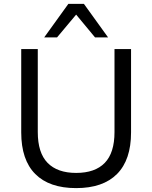

<svg xmlns="http://www.w3.org/2000/svg" viewBox="-20 -957 782 986"><path d="M371 9Q233 9 161 -63.5Q89 -136 89 -277V-705H174V-279Q174 -172 224.5 -120.5Q275 -69 371 -69Q468 -69 518 -120.5Q568 -172 568 -279V-705H653V-277Q653 -136 581 -63.5Q509 9 371 9ZM207 -765 331 -937H411L535 -765H468L371 -882L273 -765Z"/></svg>

Font: Nunito Sans 10pt
Style: Regular
Weight: 400
Designer: Vernon Adams
Foundry: Vernon Adams
Version: Version 3.101;gftools[0.9.27]